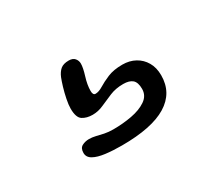

<svg xmlns="http://www.w3.org/2000/svg" viewBox="-60 -135 507 452"><g transform="rotate(-30 193.0 91.0)"><path d="M164.5 209Q140 209 120.2 206.5Q100.5 204 88.8 197.5Q77 191 77 179Q77 166 85.5 161.5Q94 157 104.5 157Q113 157 122.2 159.2Q131.5 161.5 142.2 163.8Q153 166 166 166Q192 166 216.2 161.5Q240.5 157 256.2 146.2Q272 135.5 272 117Q272 99.5 263.8 92.2Q255.5 85 239 85Q218.5 85 202.2 91.8Q186 98.5 171.2 105.2Q156.5 112 141 112Q125 112 114 105Q103 98 103 73.5Q103 63.5 106 48.5Q109 33.5 113.2 19.5Q117.5 5.5 120.5 -2Q125.5 -14 133.2 -20.5Q141 -27 155.5 -27Q166.5 -27 171.8 -20.8Q177 -14.5 177 -6.5Q177 4.5 170.8 24.5Q164.5 44.5 164.5 61Q164.5 72.5 171.5 72.5Q180.5 72.5 191.8 65.5Q203 58.5 219.5 51.5Q236 44.5 260 44.5Q279.5 44.5 294.5 52.8Q309.5 61 318.2 76Q327 91 327 112Q327 159.5 286.5 184.2Q246 209 164.5 209Z"/></g></svg>

Font: Gluten Thin Light
Style: Regular
Weight: 300
Version: Version 1.300